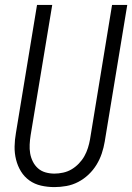

<svg xmlns="http://www.w3.org/2000/svg" viewBox="-20 -755 540 783"><path d="M202 8Q174 8 147.5 2Q121 -4 100 -19Q79 -34 65.5 -56Q52 -78 45.5 -104Q39 -130 39.5 -157.5Q40 -185 45 -213L131 -735H193L105 -204Q102 -185 101 -166Q100 -147 103 -129.5Q106 -112 114 -96Q122 -80 135 -68.5Q148 -57 165.5 -52Q183 -47 202 -47Q219 -47 237.5 -51Q256 -55 272 -64.5Q288 -74 301.5 -88Q315 -102 324 -118Q333 -134 338.5 -151.5Q344 -169 347 -186L437 -735H499L407 -177Q403 -153 395 -129Q387 -105 373.5 -83Q360 -61 341 -43Q322 -25 299 -13Q276 -1 251 3.5Q226 8 202 8Z"/></svg>

Font: Iosevka Curly Light
Style: Italic
Weight: 300
Italic angle: -9°
Monospace: yes
Designer: Belleve Invis
Foundry: Belleve Invis
Version: Version 22.1.2; ttfautohint (v1.8.4)